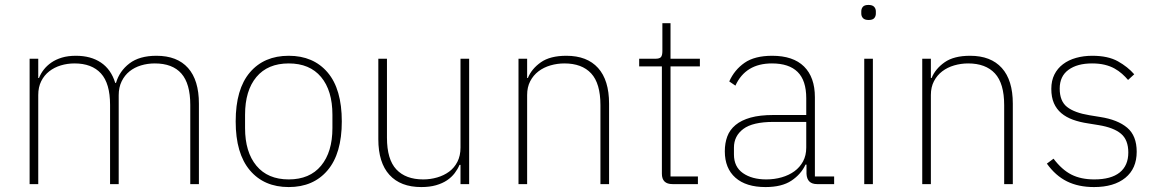

<svg xmlns="http://www.w3.org/2000/svg" viewBox="-20 -746 4684 778"><path d="M100 0V-508H135V-430H138Q145 -448 157.5 -464Q170 -480 188 -492.5Q206 -505 230.5 -512.5Q255 -520 288 -520Q348 -520 389 -492.5Q430 -465 447 -410H450Q464 -458 504.5 -489Q545 -520 614 -520Q698 -520 742 -470.5Q786 -421 786 -326V0H751V-321Q751 -407 715 -448Q679 -489 607 -489Q578 -489 551.5 -481Q525 -473 505 -457Q485 -441 473 -416.5Q461 -392 461 -360V0H426V-321Q426 -408 389 -448.5Q352 -489 282 -489Q253 -489 226.5 -481Q200 -473 179.5 -457Q159 -441 147 -417Q135 -393 135 -361V0Z M1150 12Q1050 12 992.5 -56Q935 -124 935 -254Q935 -385 992.5 -452.5Q1050 -520 1150 -520Q1250 -520 1307.5 -452.5Q1365 -385 1365 -254Q1365 -124 1307.5 -56Q1250 12 1150 12ZM1150 -19Q1235 -19 1281 -74.5Q1327 -130 1327 -227V-281Q1327 -379 1281 -434Q1235 -489 1150 -489Q1065 -489 1019 -434Q973 -379 973 -281V-227Q973 -130 1019 -74.5Q1065 -19 1150 -19Z M1846 -78H1842Q1835 -61 1822.5 -44.5Q1810 -28 1791.5 -15.5Q1773 -3 1747 4.5Q1721 12 1687 12Q1603 12 1558 -37.5Q1513 -87 1513 -182V-508H1548V-188Q1548 -100 1586 -59.5Q1624 -19 1695 -19Q1724 -19 1751.5 -27Q1779 -35 1800 -50.5Q1821 -66 1833.5 -90.5Q1846 -115 1846 -148V-508H1881V0H1846Z M2081 0V-508H2116V-430H2119Q2134 -467 2171.5 -493.5Q2209 -520 2275 -520Q2359 -520 2403.5 -470.5Q2448 -421 2448 -326V0H2413V-320Q2413 -408 2375.5 -448.5Q2338 -489 2267 -489Q2238 -489 2210.5 -481Q2183 -473 2162 -457Q2141 -441 2128.5 -417Q2116 -393 2116 -361V0Z M2705 0Q2662 0 2662 -42V-477H2570V-508H2636Q2653 -508 2658.5 -515Q2664 -522 2664 -539V-652H2697V-508H2816V-477H2697V-31H2808V0Z M3291 0Q3250 0 3248 -42V-79H3244Q3226 -40 3187 -14Q3148 12 3082 12Q3003 12 2960 -26Q2917 -64 2917 -133Q2917 -166 2927 -193Q2937 -220 2960.5 -239.5Q2984 -259 3021.5 -269.5Q3059 -280 3114 -280H3247V-348Q3247 -420 3212 -454.5Q3177 -489 3108 -489Q3001 -489 2960 -399L2935 -416Q2956 -463 2997 -491.5Q3038 -520 3109 -520Q3194 -520 3238 -476.5Q3282 -433 3282 -352V-31H3360V0ZM3085 -19Q3118 -19 3147.5 -27.5Q3177 -36 3199 -52Q3221 -68 3234 -92Q3247 -116 3247 -148V-252H3114Q3030 -252 2992 -223.5Q2954 -195 2954 -148V-120Q2954 -70 2990.5 -44.5Q3027 -19 3085 -19Z M3500 -665Q3484 -665 3477 -672.5Q3470 -680 3470 -691V-700Q3470 -711 3476.5 -718.5Q3483 -726 3499 -726Q3515 -726 3522 -718.5Q3529 -711 3529 -700V-691Q3529 -680 3522.5 -672.5Q3516 -665 3500 -665ZM3482 -508H3517V0H3482Z M3717 0V-508H3752V-430H3755Q3770 -467 3807.5 -493.5Q3845 -520 3911 -520Q3995 -520 4039.5 -470.5Q4084 -421 4084 -326V0H4049V-320Q4049 -408 4011.5 -448.5Q3974 -489 3903 -489Q3874 -489 3846.5 -481Q3819 -473 3798 -457Q3777 -441 3764.5 -417Q3752 -393 3752 -361V0Z M4413 12Q4350 12 4303.5 -11Q4257 -34 4222 -83L4249 -103Q4283 -58 4321.5 -38.5Q4360 -19 4414 -19Q4482 -19 4517 -47Q4552 -75 4552 -128Q4552 -179 4522.5 -204Q4493 -229 4432 -239L4389 -246Q4355 -251 4327.5 -261Q4300 -271 4280.5 -287.5Q4261 -304 4250.5 -328Q4240 -352 4240 -386Q4240 -419 4252.5 -444Q4265 -469 4287.5 -486Q4310 -503 4340.5 -511.5Q4371 -520 4406 -520Q4470 -520 4510 -497.5Q4550 -475 4576 -445L4551 -422Q4540 -435 4526.5 -447Q4513 -459 4496 -468.5Q4479 -478 4456.5 -483.5Q4434 -489 4405 -489Q4345 -489 4309.5 -463Q4274 -437 4274 -387Q4274 -336 4304 -312.5Q4334 -289 4395 -279L4438 -272Q4509 -261 4547.5 -228.5Q4586 -196 4586 -131Q4586 -63 4540 -25.5Q4494 12 4413 12Z"/></svg>

Font: IBM Plex Sans KR ExtraLight
Style: Regular
Weight: 200
Designer: Mike Abbink; Paul van der Laan; Pieter van Rosmalen; Wujin Sim; Chorong Kim; Dohee Lee;
Foundry: Sandoll Inc.
Version: Version 1.001